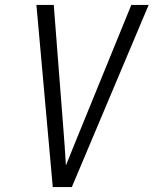

<svg xmlns="http://www.w3.org/2000/svg" viewBox="-20 -755 620 775"><path d="M193 0H270L580 -735H510L310 -245Q294 -206 278 -166.5Q262 -127 246 -87Q244 -126 241 -166Q238 -206 235 -245L197 -735H127L171 -245Z"/></svg>

Font: Iosevka Sparkle Light
Style: Italic
Weight: 300
Italic angle: -9°
Designer: Belleve Invis
Foundry: Belleve Invis
Version: Version 4.5.0; ttfautohint (v1.8.3)